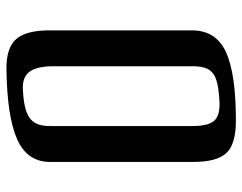

<svg xmlns="http://www.w3.org/2000/svg" viewBox="-100 -656 769 610"><g transform="rotate(-90 285.0 -350.5)"><path d="M207 14Q357 14 426 -18Q494 -50 494 -125V-579Q494 -653 466 -684.5Q438 -716 370 -715Q220 -713 148 -681Q76 -649 76 -576V-122Q76 -46 104.5 -16Q133 14 207 14ZM263 -38Q222 -37 206 -56Q190 -75 190 -126V-571Q189 -604 199.5 -623Q210 -642 235.5 -651.5Q261 -661 309 -663Q347 -664 363.5 -640.5Q380 -617 380 -565V-130Q381 -95 371.5 -76Q362 -57 337 -48.5Q312 -40 263 -38Z"/></g></svg>

Font: Federant
Style: Regular
Weight: 400
Designer: Olexa M. Volochay, Alexei Vanyashin, Otto Ludwig Naegele
Foundry: Cyreal (www.cyreal.org)
Version: Version 1.011; ttfautohint (v1.4.1)